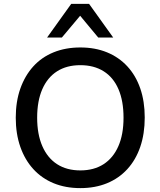

<svg xmlns="http://www.w3.org/2000/svg" viewBox="-20 -958 825 987"><path d="M393 9Q317 9 256 -16Q195 -41 151.5 -88.5Q108 -136 84.5 -203Q61 -270 61 -353Q61 -436 84.5 -502.5Q108 -569 151 -616.5Q194 -664 255.5 -689Q317 -714 393 -714Q469 -714 530 -689Q591 -664 634.5 -617Q678 -570 701 -503.5Q724 -437 724 -354Q724 -270 701 -203Q678 -136 634.5 -88.5Q591 -41 530 -16Q469 9 393 9ZM393 -82Q463 -82 512.5 -114Q562 -146 588.5 -206.5Q615 -267 615 -353Q615 -439 589 -499.5Q563 -560 513 -591.5Q463 -623 393 -623Q323 -623 273.5 -591.5Q224 -560 197.5 -499.5Q171 -439 171 -353Q171 -268 197.5 -207Q224 -146 273.5 -114Q323 -82 393 -82ZM222 -765 346 -938H438L562 -765H485L392 -877L298 -765Z"/></svg>

Font: Nunito Sans 11pt SemiBold
Style: Regular
Weight: 600
Version: Version 3.101;gftools[0.9.27]